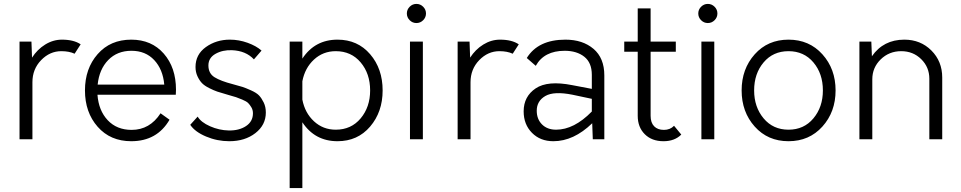

<svg xmlns="http://www.w3.org/2000/svg" viewBox="-20 -713 4922 983"><path d="M297 -510Q358 -510 393 -486L362 -438Q334 -451 294 -451Q235 -451 190.5 -405Q146 -359 146 -292V0H80V-500H141L144 -418Q171 -460 211.5 -485Q252 -510 297 -510Z M881 -254Q881 -237 880 -228H479Q485 -147 531.5 -97.5Q578 -48 654 -48Q747 -48 802 -133L848 -100Q784 10 652 10Q545 10 480 -64Q415 -138 415 -250Q415 -362 480 -436Q545 -510 652 -510Q756 -510 818.5 -438.5Q881 -367 881 -254ZM653 -453Q580 -453 534 -405.5Q488 -358 480 -280H821Q814 -358 769.5 -405.5Q725 -453 653 -453Z M1154 10Q1092 10 1035 -14Q978 -38 954 -74L992 -116Q1009 -87 1055.5 -66.5Q1102 -46 1151 -45Q1204 -44 1239.5 -67.5Q1275 -91 1275 -133Q1275 -150 1267 -163.5Q1259 -177 1250.5 -185.5Q1242 -194 1220.5 -203Q1199 -212 1188.5 -215.5Q1178 -219 1149 -227Q1142 -229 1139 -230Q1110 -238 1092.5 -244Q1075 -250 1051 -262Q1027 -274 1014 -287.5Q1001 -301 991 -322.5Q981 -344 981 -370Q981 -434 1034 -472Q1087 -510 1157 -510Q1203 -510 1247.5 -494Q1292 -478 1319 -454L1280 -409Q1239 -453 1168 -456Q1120 -458 1083.5 -437.5Q1047 -417 1047 -378Q1047 -337 1078.5 -317.5Q1110 -298 1172 -282Q1206 -273 1221.5 -268Q1237 -263 1265 -250.5Q1293 -238 1306 -224.5Q1319 -211 1330 -188.5Q1341 -166 1341 -137Q1341 -73 1287.5 -31.5Q1234 10 1154 10Z M1708 -510Q1811 -510 1875 -435.5Q1939 -361 1939 -250Q1939 -140 1875 -65Q1811 10 1708 10Q1592 10 1528 -87V250H1463V-500H1528V-413Q1592 -510 1708 -510ZM1699 -49Q1778 -49 1826.5 -107Q1875 -165 1875 -250Q1875 -336 1826.5 -393.5Q1778 -451 1699 -451Q1634 -451 1587.5 -408Q1541 -365 1528 -297V-203Q1541 -135 1587.5 -92Q1634 -49 1699 -49Z M2146.5 -609.5Q2132 -595 2112 -595Q2092 -595 2077.5 -609.5Q2063 -624 2063 -644Q2063 -664 2077.5 -678.5Q2092 -693 2112 -693Q2132 -693 2146.5 -678.5Q2161 -664 2161 -644Q2161 -624 2146.5 -609.5ZM2079 0V-500H2145V0Z M2540 -510Q2601 -510 2636 -486L2605 -438Q2577 -451 2537 -451Q2478 -451 2433.5 -405Q2389 -359 2389 -292V0H2323V-500H2384L2387 -418Q2414 -460 2454.5 -485Q2495 -510 2540 -510Z M2875 -510Q2963 -510 3018.5 -463Q3074 -416 3074 -327V0H3015L3012 -82Q2917 10 2813 10Q2746 10 2703.5 -33Q2661 -76 2661 -143Q2661 -219 2722.5 -260.5Q2784 -302 2910 -277L3010 -258V-330Q3010 -392 2971.5 -422.5Q2933 -453 2871 -453Q2766 -453 2723 -376L2677 -416Q2735 -510 2875 -510ZM2827 -49Q2919 -49 3010 -142V-207L2911 -228Q2816 -247 2772 -221.5Q2728 -196 2728 -146Q2728 -103 2755 -76Q2782 -49 2827 -49Z M3431 -69 3468 -24Q3434 10 3377 10Q3317 10 3281 -26Q3245 -62 3245 -120V-448H3176V-500H3245V-670H3311V-500H3440V-448H3311V-120Q3311 -85 3329 -66.5Q3347 -48 3379 -48Q3411 -48 3431 -69Z M3638.5 -609.5Q3624 -595 3604 -595Q3584 -595 3569.5 -609.5Q3555 -624 3555 -644Q3555 -664 3569.5 -678.5Q3584 -693 3604 -693Q3624 -693 3638.5 -678.5Q3653 -664 3653 -644Q3653 -624 3638.5 -609.5ZM3571 0V-500H3637V0Z M4190.5 -65Q4123 10 4017 10Q3911 10 3844 -65Q3777 -140 3777 -250Q3777 -360 3844 -435Q3911 -510 4017 -510Q4123 -510 4190.5 -435Q4258 -360 4258 -250Q4258 -140 4190.5 -65ZM4193 -250Q4193 -336 4144.5 -393.5Q4096 -451 4017 -451Q3938 -451 3889.5 -393.5Q3841 -336 3841 -250Q3841 -165 3889.5 -107Q3938 -49 4017 -49Q4096 -49 4144.5 -107Q4193 -165 4193 -250Z M4610 -510Q4693 -510 4748.5 -454.5Q4804 -399 4804 -316V0H4738V-310Q4738 -369 4696.5 -410Q4655 -451 4594 -451Q4532 -451 4489 -409Q4446 -367 4446 -307V0H4380V-500H4441L4444 -425Q4503 -510 4610 -510Z"/></svg>

Font: Orkney Light
Style: Regular
Weight: 300
Designer: Samuel Oakes and Alfredo Marco Pradil
Foundry: Alfredo Marco Pradil
Version: 1.0; ttfautohint (v1.5)